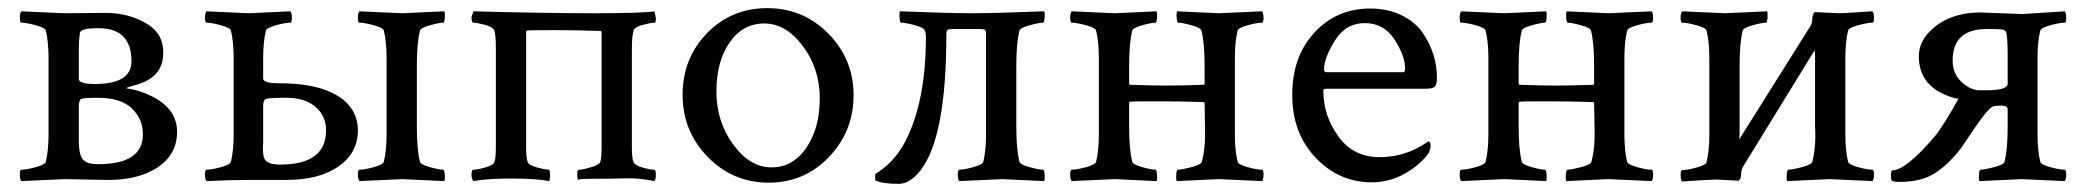

<svg xmlns="http://www.w3.org/2000/svg" viewBox="-20 -447 5189 477"><path d="M346.7 -247.6Q332.5 -239.7 308.6 -233.4L298.8 -230.5Q293.9 -228.5 293.9 -227.5Q327.6 -223.1 358.9 -207Q419.9 -175.8 419.9 -119.6Q419.9 -63.5 371.6 -31.2Q323.2 1 244.1 0L140.6 -2Q135.7 -2 33.2 2.9Q29.3 -1 29.3 -13.2Q29.3 -25.4 33.2 -25.4Q45.9 -25.4 68.8 -31.7Q91.8 -38.1 93.8 -44.9Q100.6 -73.2 100.6 -113.3V-302.7Q100.6 -342.8 93.8 -371.1Q91.8 -377.9 68.8 -384.3Q45.9 -390.6 33.2 -390.6Q29.3 -390.6 29.3 -402.8Q29.3 -415 33.2 -418.9Q135.7 -414.1 140.6 -414.1L243.2 -415Q296.9 -415 341.3 -390.1Q385.7 -365.2 385.7 -316.9Q385.7 -268.6 346.7 -247.6ZM215.8 -238.3Q306.6 -238.3 306.6 -294.9Q306.6 -377 224.6 -377Q181.6 -377 178.7 -366.2Q175.8 -349.6 175.8 -320.3V-251Q175.8 -238.3 215.8 -238.3ZM222.7 -204.1Q188.5 -204.1 181.6 -201.2Q175.8 -197.3 175.8 -181.6V-99.6Q175.8 -55.7 189.5 -47.9Q198.2 -39.1 223.6 -39.1Q335 -39.1 335 -113.3Q335 -151.4 307.6 -177.7Q280.3 -204.1 222.7 -204.1Z M1015.6 -284.2V-131.8Q1015.6 -75.2 1023.4 -44.9Q1025.4 -38.1 1048.3 -31.7Q1071.3 -25.4 1081.1 -25.4Q1084 -25.4 1085 -13.7Q1085.9 -2 1084 2.9Q986.3 -2 979.5 -2Q972.7 -2 873 2.9Q869.1 -1 869.1 -13.2Q869.1 -25.4 873 -25.4Q885.7 -25.4 908.7 -31.7Q931.6 -38.1 933.6 -44.9Q940.4 -73.2 940.4 -113.3V-302.7Q940.4 -342.8 933.6 -371.1Q931.6 -377.9 908.7 -384.3Q885.7 -390.6 873 -390.6Q869.1 -390.6 869.1 -402.8Q869.1 -415 873 -418.9Q972.7 -414.1 979.5 -414.1Q986.3 -414.1 1084 -418.9Q1085.9 -414.1 1085 -402.3Q1084 -390.6 1081.1 -390.6Q1071.3 -390.6 1048.3 -384.3Q1025.4 -377.9 1023.4 -371.1Q1015.6 -340.8 1015.6 -284.2ZM701.2 -418.9Q705.1 -415 705.1 -402.8Q705.1 -390.6 701.2 -390.6Q688.5 -390.6 665.5 -384.3Q642.6 -377.9 640.6 -371.1Q633.8 -342.8 633.8 -302.7V-252Q633.8 -240.2 671.9 -240.2Q768.6 -240.2 818.8 -209Q869.1 -177.7 869.1 -122.6Q869.1 -67.4 821.3 -33.7Q773.4 0 691.4 0H598.6Q552.7 0 493.2 2.9Q489.3 -1 489.3 -13.2Q489.3 -25.4 493.2 -25.4Q505.9 -25.4 528.8 -31.7Q551.8 -38.1 553.7 -44.9Q560.5 -73.2 560.5 -113.3V-302.7Q560.5 -342.8 553.7 -371.1Q551.8 -377.9 528.8 -384.3Q505.9 -390.6 493.2 -390.6Q489.3 -390.6 489.3 -402.8Q489.3 -415 493.2 -418.9Q593.8 -414.1 597.7 -414.1Q601.6 -414.1 701.2 -418.9ZM633.8 -182.6V-91.8Q630.9 -52.7 642.6 -45.9Q651.4 -38.1 675.8 -38.1Q790 -38.1 790 -123Q790 -159.2 763.7 -181.6Q737.3 -204.1 691.4 -204.1Q645.5 -204.1 639.6 -200.7Q633.8 -197.3 633.8 -182.6Z M1156.2 -25.4Q1166 -25.4 1185.1 -30.8Q1204.1 -36.1 1208 -43.5Q1211.9 -50.8 1211.9 -84V-324.2Q1211.9 -360.4 1208.5 -370.1Q1205.1 -379.9 1185.1 -385.3Q1165 -390.6 1156.2 -390.6Q1151.4 -390.6 1151.4 -404.3L1156.2 -418.9Q1333 -414.1 1454.1 -414.1Q1575.2 -414.1 1605.5 -418.9Q1609.4 -407.2 1609.4 -398.9Q1609.4 -390.6 1605.5 -390.6Q1596.7 -390.6 1577.1 -385.3Q1557.6 -379.9 1554.7 -373Q1549.8 -360.4 1549.8 -324.2V-84Q1549.8 -52.7 1553.7 -44.4Q1557.6 -36.1 1576.2 -30.8Q1594.7 -25.4 1605.5 -25.4Q1609.4 -25.4 1609.4 -13.2Q1609.4 -1 1605.5 2.9Q1564.5 -5.4 1532.2 -3.9Q1500 -2.9 1486.3 -2.9H1460Q1416 -2.9 1416 0Q1414.1 -3.9 1414.1 -14.6Q1414.1 -25.4 1418.9 -25.4Q1427.7 -25.4 1447.3 -31.2Q1466.8 -37.1 1470.7 -43Q1474.6 -51.8 1474.6 -83V-366.2Q1474.6 -370.1 1471.7 -370.1Q1415 -372.1 1355.5 -372.1Q1295.9 -372.1 1290 -371.1Q1287.1 -371.1 1287.1 -367.2V-84Q1287.1 -52.7 1291 -44.4Q1294.9 -36.1 1314.9 -30.8Q1335 -25.4 1344.7 -25.4Q1346.7 -17.6 1346.7 -11.2Q1346.7 -4.9 1344.7 2.9Q1315.4 -2.9 1258.8 -3.4Q1202.1 -3.9 1168.9 1L1156.2 2.9Q1151.4 -2 1151.4 -13.7Q1151.4 -25.4 1156.2 -25.4Z M1736.3 -364.3Q1796.9 -426.8 1886.2 -426.8Q1975.6 -426.8 2038.1 -363.3Q2100.6 -299.8 2100.6 -210.4Q2100.6 -121.1 2039.6 -57.1Q1978.5 6.8 1889.6 6.8Q1800.8 6.8 1738.3 -57.1Q1675.8 -121.1 1675.8 -211.4Q1675.8 -301.8 1736.3 -364.3ZM1974.6 -332.5Q1932.6 -388.7 1878.9 -388.7Q1825.2 -388.7 1792.5 -341.3Q1759.8 -293.9 1759.8 -219.7Q1759.8 -145.5 1801.3 -88.4Q1842.8 -31.2 1896.5 -31.2Q1950.2 -31.2 1983.4 -80.1Q2016.6 -128.9 2016.6 -202.6Q2016.6 -276.4 1974.6 -332.5Z M2574.2 -418.9Q2576.2 -414.1 2575.2 -402.3Q2574.2 -390.6 2571.3 -390.6Q2561.5 -390.6 2538.1 -384.3Q2514.6 -377.9 2512.7 -371.1Q2504.9 -340.8 2504.9 -284.2V-131.8Q2504.9 -75.2 2512.7 -44.9Q2514.6 -38.1 2538.1 -31.7Q2561.5 -25.4 2571.3 -25.4Q2574.2 -25.4 2575.2 -13.7Q2576.2 -2 2574.2 2.9Q2476.6 -2 2470.2 -2Q2463.9 -2 2363.3 2.9Q2359.4 -1 2359.4 -13.2Q2359.4 -25.4 2363.3 -25.4Q2375 -25.4 2397.9 -31.7Q2420.9 -38.1 2422.9 -44.9Q2429.7 -73.2 2429.7 -113.3V-361.3Q2429.7 -370.1 2426.8 -372.6Q2423.8 -375 2412.1 -375H2348.6Q2336.9 -375 2334 -372.6Q2331.1 -370.1 2331.1 -361.3Q2331.1 -105.5 2266.6 -23.4Q2240.2 9.8 2212.9 9.8Q2171.9 9.8 2154.3 1V-14.6Q2196.3 -40 2222.7 -84Q2280.3 -184.6 2280.3 -355.5Q2280.3 -366.2 2276.9 -372.6Q2273.4 -378.9 2251.5 -384.8Q2229.5 -390.6 2218.8 -390.6Q2215.8 -390.6 2214.8 -402.3Q2213.9 -414.1 2215.8 -418.9Q2337.9 -414.1 2395 -414.1Q2452.1 -414.1 2574.2 -418.9Z M2785.2 -190.4V-131.8Q2785.2 -75.2 2793 -44.9Q2794.9 -38.1 2817.9 -31.7Q2840.8 -25.4 2850.6 -25.4Q2853.5 -25.4 2854.5 -13.7Q2855.5 -2 2853.5 2.9Q2755.9 -2 2749.5 -2Q2743.2 -2 2642.6 2.9Q2638.7 -1 2638.7 -13.2Q2638.7 -25.4 2642.6 -25.4Q2655.3 -25.4 2678.2 -31.7Q2701.2 -38.1 2703.1 -44.9Q2710 -73.2 2710 -113.3V-302.7Q2710 -342.8 2703.1 -371.1Q2701.2 -377.9 2678.2 -384.3Q2655.3 -390.6 2642.6 -390.6Q2638.7 -390.6 2638.7 -402.8Q2638.7 -415 2642.6 -418.9Q2743.2 -414.1 2749.5 -414.1Q2755.9 -414.1 2853.5 -418.9Q2855.5 -414.1 2854.5 -402.3Q2853.5 -390.6 2850.6 -390.6Q2840.8 -390.6 2817.9 -384.3Q2794.9 -377.9 2793 -371.1Q2785.2 -340.8 2785.2 -284.2V-240.2Q2785.2 -236.3 2788.1 -236.3Q2844.7 -234.4 2878.9 -234.4Q2913.1 -234.4 2969.7 -236.3Q2972.7 -236.3 2972.7 -240.2V-284.2Q2972.7 -340.8 2964.8 -371.1Q2962.9 -377.9 2939.9 -384.3Q2917 -390.6 2907.2 -390.6Q2904.3 -390.6 2903.3 -402.3Q2902.3 -414.1 2904.3 -418.9Q3002 -414.1 3008.3 -414.1Q3014.6 -414.1 3115.2 -418.9Q3119.1 -415 3119.1 -402.8Q3119.1 -390.6 3115.2 -390.6Q3102.5 -390.6 3079.6 -384.3Q3056.6 -377.9 3054.7 -371.1Q3047.9 -342.8 3047.9 -302.7V-113.3Q3047.9 -73.2 3054.7 -44.9Q3056.6 -38.1 3079.6 -31.7Q3102.5 -25.4 3115.2 -25.4Q3119.1 -25.4 3119.1 -13.2Q3119.1 -1 3115.2 2.9Q3014.6 -2 3007.8 -2Q3001 -2 2903.3 2.9Q2901.4 -2 2902.3 -13.7Q2903.3 -25.4 2906.2 -25.4Q2916 -25.4 2939.9 -31.7Q2963.9 -38.1 2965.8 -44.9Q2975.6 -81.1 2973.6 -131.8L2972.7 -189.5Q2972.7 -193.4 2969.7 -193.4Q2913.1 -195.3 2853.5 -195.3Q2793.9 -195.3 2788.1 -194.3Q2785.2 -194.3 2785.2 -190.4Z M3528.3 -95.7Q3534.2 -95.7 3534.2 -85.4Q3534.2 -75.2 3528.3 -65.4Q3508.8 -38.1 3470.7 -16.1Q3432.6 5.9 3387.7 5.9Q3306.6 5.9 3248.5 -55.2Q3190.4 -116.2 3190.4 -211.4Q3190.4 -306.6 3245.6 -366.2Q3300.8 -425.8 3383.8 -425.8Q3428.7 -425.8 3462.9 -408.7Q3497.1 -391.6 3515.1 -364.7Q3549.8 -313 3549.8 -254.9Q3549.8 -235.4 3543.9 -231Q3538.1 -226.6 3521.5 -226.6H3275.4Q3267.6 -226.6 3267.6 -221.7Q3267.6 -160.2 3304.7 -108.4Q3341.8 -56.6 3407.7 -56.6Q3473.6 -56.6 3528.3 -95.7ZM3269.5 -274.4Q3269.5 -267.6 3275.4 -267.6H3465.8Q3470.7 -267.6 3470.7 -277.3Q3470.7 -308.6 3444.3 -349.1Q3418 -389.6 3370.6 -389.6Q3323.2 -389.6 3296.4 -346.2Q3269.5 -302.7 3269.5 -274.4Z M3752.9 -190.4V-131.8Q3752.9 -75.2 3760.7 -44.9Q3762.7 -38.1 3785.6 -31.7Q3808.6 -25.4 3818.4 -25.4Q3821.3 -25.4 3822.3 -13.7Q3823.2 -2 3821.3 2.9Q3723.6 -2 3717.3 -2Q3710.9 -2 3610.4 2.9Q3606.4 -1 3606.4 -13.2Q3606.4 -25.4 3610.4 -25.4Q3623 -25.4 3646 -31.7Q3668.9 -38.1 3670.9 -44.9Q3677.7 -73.2 3677.7 -113.3V-302.7Q3677.7 -342.8 3670.9 -371.1Q3668.9 -377.9 3646 -384.3Q3623 -390.6 3610.4 -390.6Q3606.4 -390.6 3606.4 -402.8Q3606.4 -415 3610.4 -418.9Q3710.9 -414.1 3717.3 -414.1Q3723.6 -414.1 3821.3 -418.9Q3823.2 -414.1 3822.3 -402.3Q3821.3 -390.6 3818.4 -390.6Q3808.6 -390.6 3785.6 -384.3Q3762.7 -377.9 3760.7 -371.1Q3752.9 -340.8 3752.9 -284.2V-240.2Q3752.9 -236.3 3755.9 -236.3Q3812.5 -234.4 3846.7 -234.4Q3880.9 -234.4 3937.5 -236.3Q3940.4 -236.3 3940.4 -240.2V-284.2Q3940.4 -340.8 3932.6 -371.1Q3930.7 -377.9 3907.7 -384.3Q3884.8 -390.6 3875 -390.6Q3872.1 -390.6 3871.1 -402.3Q3870.1 -414.1 3872.1 -418.9Q3969.7 -414.1 3976.1 -414.1Q3982.4 -414.1 4083 -418.9Q4086.9 -415 4086.9 -402.8Q4086.9 -390.6 4083 -390.6Q4070.3 -390.6 4047.4 -384.3Q4024.4 -377.9 4022.5 -371.1Q4015.6 -342.8 4015.6 -302.7V-113.3Q4015.6 -73.2 4022.5 -44.9Q4024.4 -38.1 4047.4 -31.7Q4070.3 -25.4 4083 -25.4Q4086.9 -25.4 4086.9 -13.2Q4086.9 -1 4083 2.9Q3982.4 -2 3975.6 -2Q3968.8 -2 3871.1 2.9Q3869.1 -2 3870.1 -13.7Q3871.1 -25.4 3874 -25.4Q3883.8 -25.4 3907.7 -31.7Q3931.6 -38.1 3933.6 -44.9Q3943.4 -81.1 3941.4 -131.8L3940.4 -189.5Q3940.4 -193.4 3937.5 -193.4Q3880.9 -195.3 3821.3 -195.3Q3761.7 -195.3 3755.9 -194.3Q3752.9 -194.3 3752.9 -190.4Z M4159.2 -24.4Q4171.9 -24.4 4194.8 -30.8Q4217.8 -37.1 4219.7 -43.9Q4226.6 -72.3 4226.6 -112.3V-302.7Q4226.6 -342.8 4219.7 -371.1Q4217.8 -377.9 4194.8 -384.3Q4171.9 -390.6 4159.2 -390.6Q4155.3 -390.6 4155.3 -402.8Q4155.3 -415 4159.2 -418.9Q4258.8 -414.1 4265.6 -414.1Q4272.5 -414.1 4370.1 -418.9Q4372.1 -414.1 4371.1 -402.3Q4370.1 -390.6 4367.2 -390.6Q4357.4 -390.6 4334.5 -384.3Q4311.5 -377.9 4309.6 -371.1Q4301.8 -340.8 4301.8 -284.2V-116.2Q4301.8 -106.4 4300.8 -100.6L4477.5 -381.8Q4482.4 -388.7 4482.4 -399.9Q4482.4 -411.1 4488.3 -417L4549.8 -414.1Q4558.6 -414.1 4631.8 -418.9Q4635.7 -415 4635.7 -402.8Q4635.7 -390.6 4631.8 -390.6Q4619.1 -390.6 4596.2 -384.3Q4573.2 -377.9 4571.3 -371.1Q4564.5 -342.8 4564.5 -302.7V-113.3Q4564.5 -73.2 4571.3 -44.9Q4573.2 -38.1 4596.2 -31.7Q4619.1 -25.4 4631.8 -25.4Q4635.7 -25.4 4635.7 -13.2Q4635.7 -1 4631.8 2.9Q4532.2 -2 4524.9 -2Q4517.6 -2 4419.9 2.9Q4418 -2 4418.9 -13.7Q4419.9 -25.4 4422.9 -25.4Q4432.6 -25.4 4456.5 -31.7Q4480.5 -38.1 4482.4 -44.9Q4492.2 -83 4489.3 -131.8V-306.6Q4489.3 -316.4 4488.3 -322.3L4310.5 -33.2Q4305.7 -25.4 4305.7 -14.6Q4305.7 -3.9 4299.8 2L4245.1 -1Q4227.5 -1 4159.2 3.9Q4155.3 0 4155.3 -12.2Q4155.3 -24.4 4159.2 -24.4Z M5109.4 -390.6Q5096.7 -390.6 5073.7 -384.3Q5050.8 -377.9 5048.8 -371.1Q5042 -342.8 5042 -302.7V-113.3Q5042 -73.2 5048.8 -44.9Q5050.8 -38.1 5073.7 -31.7Q5096.7 -25.4 5109.4 -25.4Q5113.3 -25.4 5113.3 -13.2Q5113.3 -1 5109.4 2.9Q5008.8 -2 5002 -2Q4995.1 -2 4897.5 2.9Q4895.5 -2 4896.5 -13.7Q4897.5 -25.4 4900.4 -25.4Q4910.2 -25.4 4934.1 -31.7Q4958 -38.1 4960 -44.9Q4967.8 -75.2 4967.8 -131.8V-174.8Q4967.8 -184.6 4952.6 -184.6Q4937.5 -184.6 4931.6 -182.6Q4918.9 -177.7 4887.2 -130.9Q4855.5 -84 4850.6 -77.1Q4819.3 -37.1 4786.1 -16.1Q4752.9 4.9 4699.2 4.9Q4686.5 4.9 4679.7 2Q4677.7 -2.9 4677.7 -10.3Q4677.7 -17.6 4679.7 -23.4Q4715.8 -23.4 4791 -113.3Q4816.4 -148.4 4845.7 -202.1Q4844.7 -201.2 4833 -204.1Q4747.1 -229.5 4747.1 -307.1Q4747.1 -341.8 4774.4 -369.1Q4821.3 -416 4900.4 -416L5004.9 -412.1Q5006.8 -412.1 5109.4 -418.9Q5113.3 -415 5113.3 -402.8Q5113.3 -390.6 5109.4 -390.6ZM4917 -375Q4831.1 -375 4831.1 -296.9Q4831.1 -263.7 4853.5 -243.2Q4876 -222.7 4897.5 -222.7H4914.1Q4967.8 -222.7 4967.8 -239.3V-310.5Q4967.8 -353.5 4963.9 -368.2L4958 -373Q4948.2 -375 4917 -375Z"/></svg>

Font: CrimsonText-Roman
Style: Roman
Weight: 400
Version: Version 0.13